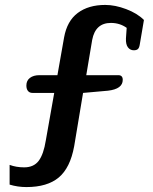

<svg xmlns="http://www.w3.org/2000/svg" viewBox="-20 -611 620 779"><path d="M19 138V58Q46 68 78 68Q117 68 137 41.5Q157 15 166 -42L200 -234H112Q100 -234 93.5 -242Q87 -250 87 -264Q87 -284 101.5 -295Q116 -306 140 -306H213L240 -459Q252 -526 295.5 -558.5Q339 -591 407 -591Q447 -591 492 -574Q537 -557 564 -530L547 -430Q545 -417 539.5 -412Q534 -407 523 -407Q508 -407 499 -419Q490 -431 491 -455L494 -498Q466 -518 430 -518Q367 -518 354 -449L330 -306H460Q478 -306 478 -287Q478 -250 418 -243L317 -234L281 -18Q265 70 218.5 109Q172 148 87 148Q52 148 19 138Z"/></svg>

Font: MaitreeSemiBold
Style: Regular
Weight: 600
Designer: CadsonDemak Team
Foundry: CadsonDemak
Version: Version 1.000